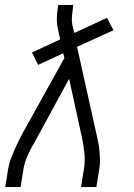

<svg xmlns="http://www.w3.org/2000/svg" viewBox="-20 -755 540 775"><path d="M1 0 13 -74Q16 -92 22.5 -110Q29 -128 36.5 -145.5Q44 -163 52.5 -180.5Q61 -198 70 -215L240 -521L235 -540L134 -493L109 -543L223 -596L214 -637Q209 -659 209.5 -682Q210 -705 214 -728L215 -735H276L275 -728Q272 -708 270.5 -688Q269 -668 273 -649L280 -622L412 -683L438 -633L291 -566L369 -215Q373 -198 376.5 -180.5Q380 -163 381.5 -145.5Q383 -128 383.5 -110Q384 -92 381 -74L369 0H307L319 -74Q324 -107 320.5 -139.5Q317 -172 310 -203L259 -437L124 -189Q121 -184 119 -180Q117 -176 114 -171L113 -170Q100 -147 89.5 -122.5Q79 -98 75 -74L63 0Z"/></svg>

Font: Iosevka Curly Light
Style: Italic
Weight: 300
Italic angle: -9°
Monospace: yes
Designer: Belleve Invis
Foundry: Belleve Invis
Version: Version 22.1.2; ttfautohint (v1.8.4)